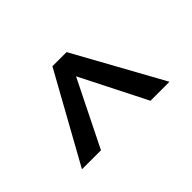

<svg xmlns="http://www.w3.org/2000/svg" viewBox="-119 -657 684 684"><g transform="rotate(45 223.0 -315.5)"><path d="M123.5 -314.5 372.6 -190.9V-95.2L38.6 -280.3V-351.6L372.6 -536.1V-440.4Z"/></g></svg>

Font: TypoPRO Roboto
Style: Regular
Weight: 400
Designer: Google
Version: Version 2.136; 2016